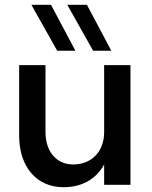

<svg xmlns="http://www.w3.org/2000/svg" viewBox="-20 -772 635 802"><path d="M170 -220V-500H60V-205C60 -74 134 10 245 10C324 10 382 -25 415 -85V0H525V-500H415V-220C415 -139 363 -85 285 -85C216 -85 170 -139 170 -220ZM295 -560 193 -752H111L219 -560ZM445 -560 343 -752H261L369 -560Z"/></svg>

Font: Goli Medium
Style: Regular
Weight: 500
Designer: jaikishan Patel
Foundry: MagicType
Version: Version 1.000;Glyphs 3.2 (3242)